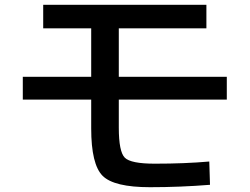

<svg xmlns="http://www.w3.org/2000/svg" viewBox="-20 -750 1040 800"><path d="M160 -730H840V-632H475V-430H925V-335H475V-218Q475 -118 500 -93Q525 -68 625 -68Q750 -68 852 -77L855 20Q731 30 605 30Q455 30 407.5 -17.5Q360 -65 360 -215V-335H75V-430H360V-632H160Z"/></svg>

Font: Mplus 1p Medium
Style: Regular
Weight: 500
Version: Version 1.061